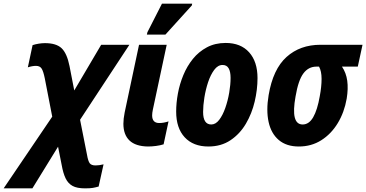

<svg xmlns="http://www.w3.org/2000/svg" viewBox="-107 -795 2012 1055"><path d="M-87 240 180 -154 139 -365Q131 -404 121.5 -418.5Q112 -433 91 -433Q70 -433 46 -425L72 -547Q87 -552 105.5 -555Q124 -558 140 -558Q202 -558 231.5 -530Q261 -502 275 -432L301 -298L449 -549H604L333 -137L371 55Q377 90 386 102Q395 114 418 114Q438 114 462 108L435 230Q417 235 402.5 237.5Q388 240 360 240Q316 240 291.5 226.5Q267 213 253.5 185Q240 157 232 112L212 11L71 240Z M706 10Q638 9 604.5 -23Q571 -55 571 -115Q571 -142 578 -177L657 -549H809L733 -193Q729 -174 729 -161Q729 -119 768 -119Q792 -119 819 -128L792 -2Q773 4 750 7Q727 10 706 10ZM700 -605 703 -618 783 -775H949L947 -765L802 -605Z M1038 10Q955 10 908 -40.5Q861 -91 861 -182Q861 -229 870.5 -281Q880 -333 900.5 -382.5Q921 -432 953 -471.5Q985 -511 1030 -535Q1075 -559 1133 -559Q1216 -559 1262 -507.5Q1308 -456 1308 -366Q1308 -303 1292.5 -237Q1277 -171 1244 -115Q1211 -59 1159.5 -24.5Q1108 10 1038 10ZM1054 -111Q1078 -111 1097.5 -136.5Q1117 -162 1131 -202Q1145 -242 1152.5 -286Q1160 -330 1160 -367Q1160 -401 1149.5 -419.5Q1139 -438 1116 -438Q1090 -438 1070 -411Q1050 -384 1036.5 -343.5Q1023 -303 1016 -259Q1009 -215 1009 -180Q1009 -111 1054 -111Z M1535 10Q1467 10 1425 -25.5Q1383 -61 1369 -124.5Q1355 -188 1369 -272Q1393 -415 1467.5 -482Q1542 -549 1654 -549H1885L1859 -429H1772Q1795 -395 1801 -351.5Q1807 -308 1798 -253Q1785 -178 1749 -118.5Q1713 -59 1658.5 -24.5Q1604 10 1535 10ZM1556 -111Q1591 -111 1614 -151Q1637 -191 1650 -266Q1660 -319 1660 -361.5Q1660 -404 1646 -429H1632Q1588 -429 1560 -391.5Q1532 -354 1517 -265Q1489 -111 1556 -111Z"/></svg>

Font: Noto Sans Condensed ExtraBold
Style: Italic
Weight: 800
Width: 3
Italic angle: -12°
Designer: Monotype Design Team
Foundry: Monotype Imaging Inc.
Version: Version 2.013; ttfautohint (v1.8.4.7-5d5b)